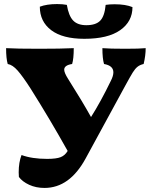

<svg xmlns="http://www.w3.org/2000/svg" viewBox="-20 -916 747 945"><path d="M697 -679Q697 -643 687 -601Q669 -597 657 -587.5Q645 -578 633.5 -559.5Q622 -541 598 -497L402 -137Q323 9 199 9Q157 9 123.5 -6.5Q90 -22 73 -45Q72 -51 72 -68Q72 -117 86 -153Q137 -134 212 -134Q257 -134 278.5 -142.5Q300 -151 313 -173Q227 -327 130 -481Q92 -540 67 -568.5Q42 -597 18 -601Q10 -628 10 -679Q61 -676 173 -676Q279 -676 343 -679Q343 -627 335 -601Q296 -595 296 -573Q296 -558 315 -528Q384 -419 428 -340Q475 -414 525 -517Q538 -542 538 -560Q538 -593 492 -601Q484 -628 484 -679Q519 -676 598 -676Q667 -676 697 -679ZM176 -883Q210 -896 261 -896Q289 -896 309 -892Q318 -838 340 -815Q362 -792 405 -792Q452 -792 473.5 -814.5Q495 -837 500 -892Q519 -895 544 -895Q598 -895 632 -881Q632 -810 571.5 -767.5Q511 -725 395 -725Q288 -725 232 -767.5Q176 -810 176 -883Z"/></svg>

Font: Vollkorn SC Black
Style: Regular
Weight: 900
Designer: Friedrich Althausen
Foundry: Friedrich Althausen
Version: Version 4.015